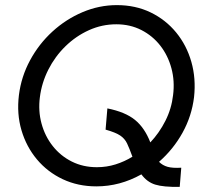

<svg xmlns="http://www.w3.org/2000/svg" viewBox="-20 -724 808 751"><path d="M357 5Q285 5 225.5 -23Q166 -51 124.5 -100.5Q83 -150 64 -214.5Q45 -279 54 -352Q63 -424 97.5 -488Q132 -552 185 -600.5Q238 -649 303 -676.5Q368 -704 437 -704Q510 -704 569 -675.5Q628 -647 669 -597Q710 -547 728.5 -482Q747 -417 739 -344Q730 -270 694 -205Q658 -140 602 -91Q616 -77 635.5 -71.5Q655 -66 689 -68L683 7Q619 8 587 -2Q555 -12 533 -42Q449 5 357 5ZM359 -70Q397 -70 432 -81Q467 -92 498 -111Q486 -144 477 -163Q468 -182 450 -194Q432 -206 393 -217L400 -300Q470 -286 508 -255Q546 -224 568 -167Q603 -204 627 -251.5Q651 -299 657 -352Q664 -407 650.5 -457Q637 -507 607 -545.5Q577 -584 533 -606.5Q489 -629 435 -629Q379 -629 328 -606Q277 -583 236 -543Q195 -503 169 -451.5Q143 -400 136 -344Q129 -290 142.5 -240.5Q156 -191 186.5 -152.5Q217 -114 261 -92Q305 -70 359 -70Z"/></svg>

Font: Kulim Park
Style: Italic
Weight: 400
Italic angle: -8°
Designer: Noponies / Dale Sattler
Foundry: Noponies
Version: Version 1.000; ttfautohint (v1.8.3)